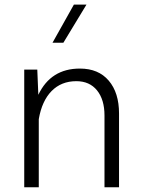

<svg xmlns="http://www.w3.org/2000/svg" viewBox="-20 -792 601 812"><path d="M292.5 -772.5H345.7L248 -611.3H202.1ZM144 0H82.5V-497.6H137.7L142.1 -391.1Q194.8 -502 317.9 -502Q396.5 -502 439.9 -450.9Q483.4 -399.9 483.4 -312V0H421.9V-303.7Q421.9 -370.6 390.4 -409.7Q358.9 -448.7 302.7 -448.7Q239.3 -448.7 198.2 -407Q157.2 -365.2 144 -288.1Z"/></svg>

Font: Estedad-FD Light
Style: Regular
Weight: 300
Designer: Amin Abedi
Version: Version 7.3